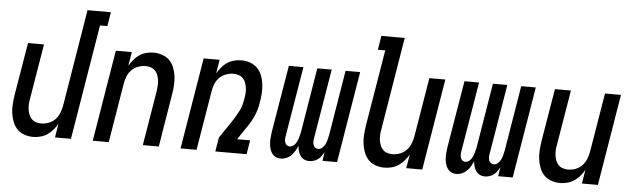

<svg xmlns="http://www.w3.org/2000/svg" viewBox="-47 -908 3595 1089"><g transform="rotate(5 1750.0 -363.5)"><path d="M167 8Q141 8 116.5 -0.5Q92 -9 75.5 -26.5Q59 -44 50 -67.5Q41 -91 37.5 -116Q34 -141 36 -167.5Q38 -194 42 -221L92 -520H183L131 -207Q128 -192 127 -176.5Q126 -161 128 -146Q130 -131 135.5 -117Q141 -103 150.5 -92.5Q160 -82 175 -77Q190 -72 205 -72Q226 -72 247 -79.5Q268 -87 284 -103Q300 -119 308.5 -140Q317 -161 321 -182L412 -735H545L532 -655H490L382 0H291L304 -79Q294 -61 279.5 -44Q265 -27 247 -15Q229 -3 208 2.5Q187 8 167 8Z M506 0 592 -520H683L670 -441Q680 -459 694 -476Q708 -493 726 -505Q744 -517 765 -522.5Q786 -528 806 -528Q832 -528 856.5 -519.5Q881 -511 898 -493.5Q915 -476 924 -452.5Q933 -429 936 -404Q939 -379 937.5 -352.5Q936 -326 931 -299L882 0H791L843 -313Q845 -328 846 -343.5Q847 -359 845 -374Q843 -389 838 -403Q833 -417 823 -427.5Q813 -438 798.5 -443Q784 -448 769 -448Q748 -448 726.5 -440.5Q705 -433 689 -417Q673 -401 664.5 -380Q656 -359 653 -338L597 0Z M1006 0 1092 -520H1183L1170 -441Q1180 -459 1194 -476Q1208 -493 1226 -505Q1244 -517 1265 -522.5Q1286 -528 1306 -528Q1332 -528 1356 -519.5Q1380 -511 1397.5 -493.5Q1415 -476 1424 -452.5Q1433 -429 1436 -404Q1439 -379 1437.5 -352.5Q1436 -326 1431 -299Q1428 -278 1422 -257Q1416 -236 1406.5 -215.5Q1397 -195 1385 -175.5Q1373 -156 1359 -137L1321 -80H1395L1382 0H1204L1217 -80L1286 -182Q1295 -197 1304.5 -212.5Q1314 -228 1322 -244Q1330 -260 1334.5 -277Q1339 -294 1342 -311V-312Q1345 -328 1346 -343.5Q1347 -359 1345 -374Q1343 -389 1338 -403Q1333 -417 1323 -427.5Q1313 -438 1298.5 -443Q1284 -448 1269 -448Q1248 -448 1226.5 -440.5Q1205 -433 1189 -417Q1173 -401 1164.5 -380Q1156 -359 1153 -338L1097 0Z M1739 8Q1723 8 1710 1.5Q1697 -5 1688.5 -17Q1680 -29 1676 -43.5Q1672 -58 1671 -73Q1665 -58 1656.5 -43.5Q1648 -29 1636 -17Q1624 -5 1608 1.5Q1592 8 1577 8Q1561 8 1548 1.5Q1535 -5 1526.5 -17Q1518 -29 1514 -44Q1510 -59 1509 -74Q1508 -89 1509.5 -105Q1511 -121 1513 -137L1577 -520H1660L1594 -123Q1592 -113 1592 -103.5Q1592 -94 1595 -85Q1598 -76 1605 -70.5Q1612 -65 1622 -65Q1635 -65 1646 -75.5Q1657 -86 1662.5 -98.5Q1668 -111 1671.5 -124Q1675 -137 1678 -150L1739 -520H1821L1755 -123Q1753 -113 1753 -103.5Q1753 -94 1756 -85Q1759 -76 1766.5 -70.5Q1774 -65 1784 -65Q1797 -65 1808 -75.5Q1819 -86 1824.5 -98.5Q1830 -111 1833 -124Q1836 -137 1839 -150L1900 -520H1983L1897 0H1814L1822 -51Q1816 -40 1808 -28.5Q1800 -17 1789 -8.5Q1778 0 1764.5 4Q1751 8 1739 8Z M2167 8Q2141 8 2116.5 -0.5Q2092 -9 2075.5 -26.5Q2059 -44 2050 -67.5Q2041 -91 2037.5 -116Q2034 -141 2036 -167.5Q2038 -194 2042 -221L2114 -655H2072L2085 -735H2218L2131 -207Q2128 -192 2127 -176.5Q2126 -161 2128 -146Q2130 -131 2135.5 -117Q2141 -103 2150.5 -92.5Q2160 -82 2175 -77Q2190 -72 2205 -72Q2226 -72 2247 -79.5Q2268 -87 2284 -103Q2300 -119 2308.5 -140Q2317 -161 2321 -182L2377 -520H2468L2382 0H2291L2304 -79Q2294 -61 2279.5 -44Q2265 -27 2247 -15Q2229 -3 2208 2.5Q2187 8 2167 8Z M2739 8Q2723 8 2710 1.5Q2697 -5 2688.5 -17Q2680 -29 2676 -43.5Q2672 -58 2671 -73Q2665 -58 2656.5 -43.5Q2648 -29 2636 -17Q2624 -5 2608 1.5Q2592 8 2577 8Q2561 8 2548 1.5Q2535 -5 2526.5 -17Q2518 -29 2514 -44Q2510 -59 2509 -74Q2508 -89 2509.5 -105Q2511 -121 2513 -137L2577 -520H2660L2594 -123Q2592 -113 2592 -103.5Q2592 -94 2595 -85Q2598 -76 2605 -70.5Q2612 -65 2622 -65Q2635 -65 2646 -75.5Q2657 -86 2662.5 -98.5Q2668 -111 2671.5 -124Q2675 -137 2678 -150L2739 -520H2821L2755 -123Q2753 -113 2753 -103.5Q2753 -94 2756 -85Q2759 -76 2766.5 -70.5Q2774 -65 2784 -65Q2797 -65 2808 -75.5Q2819 -86 2824.5 -98.5Q2830 -111 2833 -124Q2836 -137 2839 -150L2900 -520H2983L2897 0H2814L2822 -51Q2816 -40 2808 -28.5Q2800 -17 2789 -8.5Q2778 0 2764.5 4Q2751 8 2739 8Z M3167 8Q3141 8 3116.5 -0.5Q3092 -9 3075.5 -26.5Q3059 -44 3050 -67.5Q3041 -91 3037.5 -116Q3034 -141 3036 -167.5Q3038 -194 3042 -221L3092 -520H3183L3131 -207Q3128 -192 3127 -176.5Q3126 -161 3128 -146Q3130 -131 3135.5 -117Q3141 -103 3150.5 -92.5Q3160 -82 3175 -77Q3190 -72 3205 -72Q3226 -72 3247 -79.5Q3268 -87 3284 -103Q3300 -119 3308.5 -140Q3317 -161 3321 -182L3377 -520H3468L3382 0H3291L3304 -79Q3294 -61 3279.5 -44Q3265 -27 3247 -15Q3229 -3 3208 2.5Q3187 8 3167 8Z"/></g></svg>

Font: Iosevka Term Curly Md Obl
Style: Regular
Weight: 500
Italic angle: -9°
Designer: Belleve Invis
Foundry: Belleve Invis
Version: Version 32.3.0